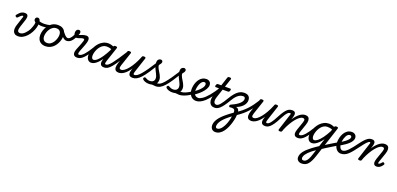

<svg xmlns="http://www.w3.org/2000/svg" viewBox="28 -2231 8793 4251"><g transform="rotate(20 4424.0 -105.5)"><path d="M214 19Q163 19 134.5 -1Q106 -21 95 -53.5Q84 -86 87.5 -124.5Q91 -163 103 -201L174 -420Q177 -430 174 -437Q171 -444 161 -444Q152 -444 140 -438Q128 -432 112 -417.5Q96 -403 73 -378Q60 -364 49.5 -362Q39 -360 24 -371Q5 -385 8 -397Q11 -409 19 -419Q42 -447 65.5 -469.5Q89 -492 117.5 -505.5Q146 -519 183 -519Q220 -519 237.5 -505.5Q255 -492 259 -470.5Q263 -449 259 -425Q255 -401 249 -381L190 -201Q182 -176 177 -151.5Q172 -127 174 -106.5Q176 -86 190 -73.5Q204 -61 234 -61Q260 -61 286.5 -74.5Q313 -88 338.5 -112.5Q364 -137 387 -168Q410 -199 427.5 -235Q445 -271 456 -308Q463 -331 468.5 -353.5Q474 -376 474 -398Q455 -413 445 -428Q435 -443 435 -464Q435 -488 450.5 -503.5Q466 -519 490 -519Q507 -519 519 -511Q531 -503 539 -489Q547 -475 550.5 -456Q554 -437 554 -415Q554 -360 537 -300.5Q520 -241 488.5 -184Q457 -127 414.5 -81Q372 -35 321 -8Q270 19 214 19Z M635 -370Q598 -370 559 -379Q520 -388 488 -409Q483 -413 485 -424.5Q487 -436 493 -448.5Q499 -461 507 -468Q515 -475 522 -470Q545 -454 583.5 -446Q622 -438 659 -438Q694 -438 733.5 -443Q773 -448 810.5 -459Q848 -470 877 -486Q884 -491 884.5 -477.5Q885 -464 881 -447.5Q877 -431 869 -426Q816 -398 756.5 -384Q697 -370 635 -370Z M858 19Q796 19 753 -6Q710 -31 688.5 -75.5Q667 -120 667 -176Q667 -229 686 -288.5Q705 -348 742.5 -400.5Q780 -453 836.5 -486Q893 -519 968 -519Q1030 -519 1072.5 -495.5Q1115 -472 1136.5 -429.5Q1158 -387 1158 -331Q1158 -291 1146.5 -243.5Q1135 -196 1111.5 -149.5Q1088 -103 1052 -65Q1016 -27 967.5 -4Q919 19 858 19ZM868 -61Q917 -61 954 -87Q991 -113 1016 -153.5Q1041 -194 1054 -238.5Q1067 -283 1067 -321Q1067 -360 1054 -386Q1041 -412 1017 -425.5Q993 -439 960 -439Q910 -439 872 -413.5Q834 -388 808.5 -348Q783 -308 770 -264Q757 -220 757 -183Q757 -144 770.5 -116.5Q784 -89 809 -75Q834 -61 868 -61Z M1257 -253Q1229 -253 1203 -267.5Q1177 -282 1149.5 -314.5Q1122 -347 1089 -400Q1078 -418 1087 -427Q1096 -436 1112.5 -435.5Q1129 -435 1137 -424Q1167 -385 1189 -362.5Q1211 -340 1229 -330Q1247 -320 1264 -320Q1283 -320 1303 -335Q1323 -350 1344 -380Q1365 -410 1385 -455Q1391 -467 1404 -470.5Q1417 -474 1430 -469.5Q1443 -465 1450 -454Q1457 -443 1449 -428Q1418 -362 1386.5 -323.5Q1355 -285 1323 -269Q1291 -253 1257 -253Z M1605 17Q1561 17 1540 1Q1519 -15 1513 -40Q1507 -65 1511.5 -91.5Q1516 -118 1523 -138Q1527 -150 1538 -177Q1549 -204 1563 -238.5Q1577 -273 1590.5 -309Q1604 -345 1613 -375Q1621 -405 1616.5 -416.5Q1612 -428 1591 -428Q1568 -428 1542 -418.5Q1516 -409 1488 -399.5Q1460 -390 1429 -390Q1411 -390 1398 -405Q1385 -420 1377.5 -443.5Q1370 -467 1370 -493Q1370 -514 1377 -532.5Q1384 -551 1399.5 -563Q1415 -575 1439 -575Q1459 -575 1471 -562Q1483 -549 1483 -529Q1483 -516 1479.5 -500.5Q1476 -485 1465 -469Q1474 -469 1491.5 -475.5Q1509 -482 1532.5 -491Q1556 -500 1582.5 -506.5Q1609 -513 1635 -513Q1666 -513 1684.5 -498Q1703 -483 1707 -452.5Q1711 -422 1698 -373Q1691 -345 1677.5 -308.5Q1664 -272 1649.5 -235.5Q1635 -199 1623.5 -169.5Q1612 -140 1608 -126Q1599 -96 1600 -77Q1601 -58 1624 -58Q1638 -58 1644.5 -46.5Q1651 -35 1649.5 -20.5Q1648 -6 1637 5.5Q1626 17 1605 17Z M1605 17Q1591 17 1584 5.5Q1577 -6 1578.5 -20.5Q1580 -35 1591 -46.5Q1602 -58 1623 -58Q1649 -58 1678 -77Q1707 -96 1737.5 -130Q1768 -164 1800 -210Q1832 -256 1865 -310Q1873 -323 1887 -321Q1901 -319 1910 -308.5Q1919 -298 1911 -285Q1868 -210 1829.5 -153Q1791 -96 1754.5 -58.5Q1718 -21 1681.5 -2Q1645 17 1605 17Z M1933 17Q1899 17 1874 -1Q1849 -19 1835 -52Q1821 -85 1821 -130Q1821 -176 1835 -229Q1849 -282 1877 -333Q1905 -384 1945 -426Q1985 -468 2037.5 -493.5Q2090 -519 2153 -519Q2191 -519 2235 -505.5Q2279 -492 2314 -468L2296 -399Q2247 -425 2209 -432.5Q2171 -440 2139 -440Q2096 -440 2060.5 -420Q2025 -400 1997.5 -367.5Q1970 -335 1951 -295.5Q1932 -256 1922 -217Q1912 -178 1912 -146Q1912 -121 1918 -102Q1924 -83 1935.5 -73Q1947 -63 1962 -63Q1999 -63 2046 -103.5Q2093 -144 2146.5 -223Q2200 -302 2256 -415L2293 -378Q2228 -244 2164.5 -156.5Q2101 -69 2043 -26Q1985 17 1933 17ZM2241 17Q2196 17 2174.5 0.5Q2153 -16 2147.5 -41.5Q2142 -67 2147 -95.5Q2152 -124 2161 -148L2273 -483Q2280 -503 2289.5 -509Q2299 -515 2318 -515Q2349 -515 2357.5 -505.5Q2366 -496 2359 -476L2249 -149Q2232 -97 2233.5 -77.5Q2235 -58 2258 -58Q2272 -58 2279 -46.5Q2286 -35 2284.5 -20.5Q2283 -6 2272.5 5.5Q2262 17 2241 17Z M2241 17Q2227 17 2220 5.5Q2213 -6 2214.5 -20.5Q2216 -35 2227 -46.5Q2238 -58 2259 -58Q2283 -58 2313.5 -82Q2344 -106 2385 -157.5Q2426 -209 2482 -292.5Q2538 -376 2613 -495Q2622 -509 2636.5 -507Q2651 -505 2660 -494Q2669 -483 2661 -470Q2576 -326 2514.5 -231.5Q2453 -137 2407 -82.5Q2361 -28 2321.5 -5.5Q2282 17 2241 17Z M2582 15Q2536 15 2510.5 -7.5Q2485 -30 2483 -74.5Q2481 -119 2502 -183L2602 -483Q2609 -503 2618.5 -509Q2628 -515 2647 -515Q2678 -515 2686.5 -505.5Q2695 -496 2688 -476L2582 -160Q2573 -135 2570.5 -113Q2568 -91 2577.5 -78Q2587 -65 2614 -65Q2649 -65 2690 -95Q2731 -125 2774.5 -179Q2818 -233 2860 -306.5Q2902 -380 2938 -468L2943 -483Q2950 -503 2959.5 -509Q2969 -515 2988 -515Q3019 -515 3027.5 -505.5Q3036 -496 3029 -476L2921 -149Q2904 -97 2905 -77.5Q2906 -58 2929 -58Q2943 -58 2950 -46.5Q2957 -35 2955.5 -20.5Q2954 -6 2943 5.5Q2932 17 2911 17Q2867 17 2845.5 0.5Q2824 -16 2819 -41.5Q2814 -67 2819 -95.5Q2824 -124 2832 -148L2843 -180Q2813 -133 2781 -97Q2749 -61 2715.5 -36Q2682 -11 2648.5 2Q2615 15 2582 15Z M2912 17Q2893 17 2886.5 5.5Q2880 -6 2883 -20.5Q2886 -35 2898 -46.5Q2910 -58 2929 -58Q2959 -58 2993.5 -81Q3028 -104 3072.5 -155.5Q3117 -207 3177 -292.5Q3237 -378 3316 -503Q3324 -516 3338.5 -513Q3353 -510 3362.5 -499Q3372 -488 3364 -475Q3285 -337 3222 -242.5Q3159 -148 3107 -91Q3055 -34 3008 -8.5Q2961 17 2912 17Z M3462 17Q3441 17 3420 14Q3399 11 3375.5 10Q3352 9 3322 15L3334 -8Q3371 -24 3400 -35Q3429 -46 3449.5 -52Q3470 -58 3480 -58Q3489 -58 3492 -46.5Q3495 -35 3492.5 -20.5Q3490 -6 3482 5.5Q3474 17 3462 17ZM3295 19Q3246 19 3206.5 4Q3167 -11 3152 -28Q3137 -44 3138 -55.5Q3139 -67 3152 -79Q3164 -91 3173.5 -90Q3183 -89 3199 -78Q3216 -67 3239.5 -58.5Q3263 -50 3290 -50Q3342 -50 3371 -75Q3400 -100 3400 -144Q3400 -169 3392 -194.5Q3384 -220 3371 -246Q3358 -272 3344 -299Q3330 -326 3317 -355Q3304 -384 3296 -415.5Q3288 -447 3288 -481Q3288 -534 3312.5 -556.5Q3337 -579 3364 -579Q3387 -579 3399.5 -566.5Q3412 -554 3412 -535Q3412 -515 3396.5 -492Q3381 -469 3364 -449Q3364 -425 3373 -401.5Q3382 -378 3396 -353.5Q3410 -329 3425.5 -304Q3441 -279 3455 -252.5Q3469 -226 3478 -198.5Q3487 -171 3487 -141Q3487 -69 3435.5 -25Q3384 19 3295 19Z M3463 17Q3444 17 3437.5 5.5Q3431 -6 3434 -20.5Q3437 -35 3449 -46.5Q3461 -58 3480 -58Q3510 -58 3544.5 -81Q3579 -104 3623.5 -155.5Q3668 -207 3728 -292.5Q3788 -378 3867 -503Q3875 -516 3889.5 -513Q3904 -510 3913.5 -499Q3923 -488 3915 -475Q3836 -337 3773 -242.5Q3710 -148 3658 -91Q3606 -34 3559 -8.5Q3512 17 3463 17Z M4012 17Q3991 17 3970 14Q3949 11 3925.5 10Q3902 9 3872 15L3884 -8Q3921 -24 3950 -35Q3979 -46 3999.5 -52Q4020 -58 4030 -58Q4039 -58 4042 -46.5Q4045 -35 4042.5 -20.5Q4040 -6 4032 5.5Q4024 17 4012 17ZM3845 19Q3796 19 3756.5 4Q3717 -11 3702 -28Q3687 -44 3688 -55.5Q3689 -67 3702 -79Q3714 -91 3723.5 -90Q3733 -89 3749 -78Q3766 -67 3789.5 -58.5Q3813 -50 3840 -50Q3892 -50 3921 -75Q3950 -100 3950 -144Q3950 -169 3942 -194.5Q3934 -220 3921 -246Q3908 -272 3894 -299Q3880 -326 3867 -355Q3854 -384 3846 -415.5Q3838 -447 3838 -481Q3838 -534 3862.5 -556.5Q3887 -579 3914 -579Q3937 -579 3949.5 -566.5Q3962 -554 3962 -535Q3962 -515 3946.5 -492Q3931 -469 3914 -449Q3914 -425 3923 -401.5Q3932 -378 3946 -353.5Q3960 -329 3975.5 -304Q3991 -279 4005 -252.5Q4019 -226 4028 -198.5Q4037 -171 4037 -141Q4037 -69 3985.5 -25Q3934 19 3845 19Z M4012 17Q3993 17 3986.5 5.5Q3980 -6 3983.5 -20.5Q3987 -35 3999 -46.5Q4011 -58 4030 -58Q4071 -58 4127.5 -81Q4184 -104 4254 -150Q4266 -158 4276 -153Q4286 -148 4291.5 -136Q4297 -124 4295 -111Q4293 -98 4282 -90Q4223 -51 4172.5 -27.5Q4122 -4 4081.5 6.5Q4041 17 4012 17Z M4254 -143Q4272 -154 4289 -166Q4306 -178 4323 -190Q4368 -223 4404 -258Q4440 -293 4461.5 -327Q4483 -361 4483 -390Q4483 -413 4473 -426Q4463 -439 4443 -439Q4429 -439 4422.5 -451Q4416 -463 4418 -479Q4420 -495 4431.5 -507Q4443 -519 4464 -519Q4494 -519 4519 -506.5Q4544 -494 4558.5 -470.5Q4573 -447 4573 -414Q4573 -369 4544.5 -319.5Q4516 -270 4469 -221.5Q4422 -173 4364 -131Q4345 -118 4325 -104.5Q4305 -91 4285 -79Z M4407 17Q4372 17 4343.5 6Q4315 -5 4293.5 -25Q4272 -45 4257 -72Q4242 -99 4234.5 -131Q4227 -163 4227 -199Q4227 -237 4235.5 -280.5Q4244 -324 4261.5 -366Q4279 -408 4307 -442.5Q4335 -477 4374 -498Q4413 -519 4464 -519Q4478 -519 4484.5 -507Q4491 -495 4488.5 -479Q4486 -463 4474.5 -451Q4463 -439 4442 -439Q4411 -439 4387 -414Q4363 -389 4347.5 -351.5Q4332 -314 4324 -273.5Q4316 -233 4316 -201Q4316 -174 4322.5 -149Q4329 -124 4342.5 -105Q4356 -86 4378 -74.5Q4400 -63 4431 -63Q4469 -63 4526.5 -102Q4584 -141 4659 -229Q4734 -317 4822 -463Q4827 -471 4837.5 -465Q4848 -459 4856 -448.5Q4864 -438 4859 -430Q4790 -303 4726.5 -216.5Q4663 -130 4606.5 -79Q4550 -28 4500 -5.5Q4450 17 4407 17Z M4839 17Q4792 17 4762.5 -4.5Q4733 -26 4720 -61.5Q4707 -97 4709 -141Q4711 -185 4726 -230L4789 -420H4713Q4702 -420 4698 -430Q4694 -440 4699 -460Q4705 -480 4715 -490Q4725 -500 4736 -500H4816L4881 -698Q4887 -718 4896.5 -724Q4906 -730 4926 -730Q4958 -730 4966 -720.5Q4974 -711 4967 -691L4903 -500H5029Q5040 -500 5044.5 -490.5Q5049 -481 5043 -460Q5038 -441 5028 -430.5Q5018 -420 5007 -420H4877L4811 -221Q4797 -179 4795.5 -148Q4794 -117 4801.5 -97Q4809 -77 4824 -67.5Q4839 -58 4858 -58Q4872 -58 4879 -46.5Q4886 -35 4884 -20.5Q4882 -6 4871 5.5Q4860 17 4839 17Z M4844 17Q4828 17 4824 5.5Q4820 -6 4824.5 -20.5Q4829 -35 4839 -46.5Q4849 -58 4861 -58Q4879 -58 4900.5 -72.5Q4922 -87 4946 -115.5Q4970 -144 4997 -184.5Q5024 -225 5054 -276Q5101 -355 5142 -403Q5183 -451 5220 -476Q5257 -501 5290.5 -510Q5324 -519 5355 -519Q5369 -519 5375 -507Q5381 -495 5380.5 -479.5Q5380 -464 5373 -452Q5366 -440 5353 -440Q5337 -440 5313.5 -434.5Q5290 -429 5260.5 -411.5Q5231 -394 5197.5 -358Q5164 -322 5128 -260Q5076 -171 5035.5 -116.5Q4995 -62 4962 -33Q4929 -4 4900.5 6.5Q4872 17 4844 17Z M5041 519Q5006 519 4980.5 503Q4955 487 4941.5 459.5Q4928 432 4928 396Q4928 372 4941.5 359.5Q4955 347 4972.5 346Q4990 345 5003.5 355Q5017 365 5017 387Q5017 408 5027 420Q5037 432 5055 432Q5085 432 5113.5 412Q5142 392 5167 356.5Q5192 321 5213 275Q5234 229 5249 177Q5264 125 5271 71Q5280 25 5282 -7Q5284 -39 5280 -59.5Q5276 -80 5266.5 -91.5Q5257 -103 5242 -107.5Q5227 -112 5208 -112Q5196 -112 5184 -110.5Q5172 -109 5163 -108Q5152 -107 5144.5 -114Q5137 -121 5136 -132.5Q5135 -144 5143 -156Q5151 -168 5172 -176Q5198 -187 5237 -207.5Q5276 -228 5314.5 -256Q5353 -284 5379 -318Q5405 -352 5405 -390Q5405 -416 5392.5 -428Q5380 -440 5355 -440Q5337 -440 5329 -452Q5321 -464 5321.5 -479.5Q5322 -495 5330.5 -507Q5339 -519 5355 -519Q5396 -519 5423 -508.5Q5450 -498 5466 -479.5Q5482 -461 5488.5 -438Q5495 -415 5495 -390Q5495 -353 5479.5 -319Q5464 -285 5436.5 -255.5Q5409 -226 5372 -202.5Q5335 -179 5292 -163V-161Q5318 -156 5335 -140.5Q5352 -125 5360.5 -97.5Q5369 -70 5368.5 -30.5Q5368 9 5360 64Q5351 119 5333.5 181Q5316 243 5289.5 303Q5263 363 5227 412Q5191 461 5144.5 490Q5098 519 5041 519Z M5017 387Q5017 406 5003.5 416.5Q4990 427 4972.5 429Q4955 431 4941.5 423Q4928 415 4928 396Q4928 361 4941 323.5Q4954 286 4981.5 244.5Q5009 203 5055 157.5Q5101 112 5166.5 60Q5232 8 5320 -51Q5395 -100 5451.5 -146.5Q5508 -193 5555 -244Q5602 -295 5645 -354.5Q5688 -414 5735 -489Q5742 -500 5755.5 -496.5Q5769 -493 5778 -482Q5787 -471 5779 -458Q5728 -373 5682 -306.5Q5636 -240 5587 -186Q5538 -132 5481 -85Q5424 -38 5354 8Q5277 60 5219.5 106Q5162 152 5123 191.5Q5084 231 5060.5 266Q5037 301 5027 331Q5017 361 5017 387Z M5705 15Q5659 15 5633.5 -7.5Q5608 -30 5606 -74.5Q5604 -119 5625 -183L5725 -483Q5732 -503 5741.5 -509Q5751 -515 5770 -515Q5801 -515 5809.5 -505.5Q5818 -496 5811 -476L5705 -160Q5696 -135 5693.5 -113Q5691 -91 5700.5 -78Q5710 -65 5737 -65Q5772 -65 5813 -95Q5854 -125 5897.5 -179Q5941 -233 5983 -306.5Q6025 -380 6061 -468L6066 -483Q6073 -503 6082.5 -509Q6092 -515 6111 -515Q6142 -515 6150.5 -505.5Q6159 -496 6152 -476L6044 -149Q6027 -97 6028 -77.5Q6029 -58 6052 -58Q6066 -58 6073 -46.5Q6080 -35 6078.5 -20.5Q6077 -6 6066 5.5Q6055 17 6034 17Q5990 17 5968.5 0.5Q5947 -16 5942 -41.5Q5937 -67 5942 -95.5Q5947 -124 5955 -148L5966 -180Q5936 -133 5904 -97Q5872 -61 5838.5 -36Q5805 -11 5771.5 2Q5738 15 5705 15Z M6036 17Q6020 17 6015.5 5.5Q6011 -6 6015.5 -20.5Q6020 -35 6030 -46.5Q6040 -58 6052 -58Q6070 -58 6090.5 -72Q6111 -86 6132.5 -113Q6154 -140 6177.5 -178.5Q6201 -217 6226 -266Q6271 -352 6306.5 -403Q6342 -454 6372 -479Q6402 -504 6429.5 -511.5Q6457 -519 6485 -519Q6495 -519 6498 -507.5Q6501 -496 6497 -481.5Q6493 -467 6483.5 -455.5Q6474 -444 6459 -444Q6448 -444 6433.5 -438.5Q6419 -433 6400.5 -414.5Q6382 -396 6357.5 -359Q6333 -322 6301 -260Q6254 -166 6215 -110.5Q6176 -55 6144 -27.5Q6112 0 6085.5 8.5Q6059 17 6036 17Z M6806 17Q6762 17 6740.5 0.5Q6719 -16 6714 -41.5Q6709 -67 6714 -95.5Q6719 -124 6727 -148L6795 -344Q6804 -370 6806.5 -391.5Q6809 -413 6799.5 -426Q6790 -439 6762 -439Q6729 -439 6688.5 -410Q6648 -381 6605.5 -329Q6563 -277 6521 -205.5Q6479 -134 6443 -48L6431 -11Q6427 2 6416.5 8.5Q6406 15 6383 15Q6367 15 6353.5 8Q6340 1 6346 -18L6476 -420Q6479 -430 6475.5 -437Q6472 -444 6460 -444Q6448 -444 6443.5 -455.5Q6439 -467 6442 -481.5Q6445 -496 6456 -507.5Q6467 -519 6485 -519Q6522 -519 6539.5 -505.5Q6557 -492 6561 -470.5Q6565 -449 6561 -425Q6557 -401 6551 -381L6531 -321Q6562 -369 6594.5 -405.5Q6627 -442 6660 -467.5Q6693 -493 6727 -506Q6761 -519 6795 -519Q6841 -519 6866 -496.5Q6891 -474 6894 -430Q6897 -386 6875 -321L6816 -149Q6798 -97 6799.5 -77.5Q6801 -58 6825 -58Q6839 -58 6845.5 -46.5Q6852 -35 6850.5 -20.5Q6849 -6 6838 5.5Q6827 17 6806 17Z M6806 17Q6792 17 6785 5.5Q6778 -6 6779.5 -20.5Q6781 -35 6792 -46.5Q6803 -58 6824 -58Q6850 -58 6879 -77Q6908 -96 6938.5 -130Q6969 -164 7001 -210Q7033 -256 7066 -310Q7074 -323 7088 -321Q7102 -319 7111 -308.5Q7120 -298 7112 -285Q7069 -210 7030.5 -153Q6992 -96 6955.5 -58.5Q6919 -21 6882.5 -2Q6846 17 6806 17Z M7077 519Q7024 519 6990.5 489.5Q6957 460 6957 413Q6957 378 6970.5 343.5Q6984 309 7010 274Q7036 239 7075.5 202.5Q7115 166 7167 126Q7193 107 7216.5 90Q7240 73 7264 56.5Q7288 40 7314 23L7374 -163Q7331 -102 7288.5 -62Q7246 -22 7207 -2.5Q7168 17 7133 17Q7099 17 7074 -1Q7049 -19 7035 -52Q7021 -85 7021 -130Q7021 -176 7035 -229Q7049 -282 7077 -333Q7105 -384 7145 -426Q7185 -468 7237.5 -493.5Q7290 -519 7353 -519Q7373 -519 7394 -515.5Q7415 -512 7437 -505Q7459 -498 7479 -488L7482 -494Q7487 -506 7497 -510.5Q7507 -515 7523 -515Q7554 -515 7562.5 -505.5Q7571 -496 7564 -476L7327 250Q7303 322 7278 373Q7253 424 7224 456.5Q7195 489 7158.5 504Q7122 519 7077 519ZM7092 442Q7122 442 7148 422Q7174 402 7197.5 358.5Q7221 315 7242 246L7279 133Q7265 142 7251 152Q7237 162 7223 172Q7209 182 7195 193Q7155 225 7126.5 254Q7098 283 7080.5 308Q7063 333 7054.5 355.5Q7046 378 7046 399Q7046 411 7051 421Q7056 431 7066.5 436.5Q7077 442 7092 442ZM7162 -63Q7197 -63 7242.5 -99.5Q7288 -136 7339.5 -206Q7391 -276 7444 -378L7457 -418Q7423 -432 7393.5 -436Q7364 -440 7339 -440Q7296 -440 7260.5 -420Q7225 -400 7197.5 -367.5Q7170 -335 7151 -295.5Q7132 -256 7122 -217Q7112 -178 7112 -146Q7112 -121 7118 -102Q7124 -83 7135.5 -73Q7147 -63 7162 -63Z M7691 -125Q7634 -91 7575 -55Q7516 -19 7459 17Q7402 53 7352 87Q7346 92 7341 83.5Q7336 75 7334 59.5Q7332 44 7336 29Q7340 14 7352 6Q7402 -30 7457 -65Q7512 -100 7569 -134Q7626 -168 7682 -201Q7689 -206 7694.5 -197Q7700 -188 7702 -173Q7704 -158 7701.5 -144Q7699 -130 7691 -125Z M7673 -191Q7705 -209 7745.5 -234Q7786 -259 7824 -288Q7862 -317 7887 -346Q7912 -375 7912 -400Q7912 -415 7903.5 -427Q7895 -439 7874 -439Q7860 -439 7853.5 -451Q7847 -463 7848.5 -479Q7850 -495 7861 -507Q7872 -519 7893 -519Q7925 -519 7949.5 -505.5Q7974 -492 7988 -469Q8002 -446 8002 -416Q8002 -381 7982.5 -347Q7963 -313 7930.5 -281.5Q7898 -250 7858 -221.5Q7818 -193 7777 -169Q7736 -145 7699 -125Z M7815 17Q7787 17 7762.5 6Q7738 -5 7718 -25Q7698 -45 7684.5 -72Q7671 -99 7663.5 -131Q7656 -163 7656 -199Q7656 -246 7669 -301.5Q7682 -357 7710.5 -406.5Q7739 -456 7784 -487.5Q7829 -519 7893 -519Q7907 -519 7913.5 -507Q7920 -495 7917.5 -479Q7915 -463 7903.5 -451Q7892 -439 7871 -439Q7846 -439 7825.5 -422.5Q7805 -406 7790 -379Q7775 -352 7765 -320Q7755 -288 7750 -256.5Q7745 -225 7745 -200Q7745 -172 7751 -147Q7757 -122 7768 -102.5Q7779 -83 7795 -71.5Q7811 -60 7831 -60Q7861 -60 7892.5 -79.5Q7924 -99 7959.5 -135.5Q7995 -172 8035 -222.5Q8075 -273 8121 -336Q8164 -394 8198 -430Q8232 -466 8260 -485.5Q8288 -505 8312 -512Q8336 -519 8360 -519Q8369 -519 8372.5 -507.5Q8376 -496 8372.5 -481.5Q8369 -467 8359.5 -455.5Q8350 -444 8333 -444Q8321 -444 8304 -431.5Q8287 -419 8265.5 -395.5Q8244 -372 8217.5 -338.5Q8191 -305 8161 -264Q8109 -193 8065.5 -140Q8022 -87 7983 -52Q7944 -17 7903.5 0Q7863 17 7815 17Z M8258 15Q8242 15 8228.5 8Q8215 1 8221 -18L8351 -420Q8354 -430 8350.5 -437Q8347 -444 8335 -444Q8323 -444 8318.5 -455.5Q8314 -467 8317 -481.5Q8320 -496 8331 -507.5Q8342 -519 8360 -519Q8397 -519 8414.5 -505.5Q8432 -492 8436 -470.5Q8440 -449 8436 -425Q8432 -401 8426 -381L8406 -321Q8437 -369 8469.5 -405.5Q8502 -442 8535 -467.5Q8568 -493 8602 -506Q8636 -519 8670 -519Q8716 -519 8741 -496.5Q8766 -474 8769 -430Q8772 -386 8750 -321L8675 -104Q8669 -85 8668.5 -76Q8668 -67 8672 -64Q8676 -61 8681 -61Q8691 -61 8701.5 -67.5Q8712 -74 8724.5 -86.5Q8737 -99 8751 -116Q8759 -126 8767 -127.5Q8775 -129 8786 -121Q8802 -111 8805.5 -101Q8809 -91 8803 -81Q8794 -66 8774.5 -43Q8755 -20 8726 -2.5Q8697 15 8661 15Q8624 15 8606.5 -1.5Q8589 -18 8586 -43Q8583 -68 8588.5 -96Q8594 -124 8602 -148L8670 -344Q8679 -370 8681.5 -391.5Q8684 -413 8674.5 -426Q8665 -439 8637 -439Q8604 -439 8563.5 -410Q8523 -381 8480.5 -329Q8438 -277 8396 -205.5Q8354 -134 8318 -48L8306 -11Q8302 2 8291.5 8.5Q8281 15 8258 15Z"/></g></svg>

Font: Playwrite US Trad
Style: Regular
Weight: 400
Designer: Veronika Burian, José Scaglione
Foundry: TypeTogether
Version: Version 1.002